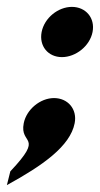

<svg xmlns="http://www.w3.org/2000/svg" viewBox="-22 -374 290 558"><path d="M-2 164C102 107 182 51 195 -16C203 -57 175 -89 135 -89C95 -89 55 -56 47 -16C34 49 109 17 8 124ZM99 -281C91 -240 118 -208 158 -208C198 -208 239 -240 247 -281C255 -322 227 -354 187 -354C147 -354 107 -322 99 -281Z"/></svg>

Font: Charger EcoBold
Style: Obl
Weight: 1000
Designer: Jasper
Foundry: Cannot Into Space Fonts
Version: Version 1.1